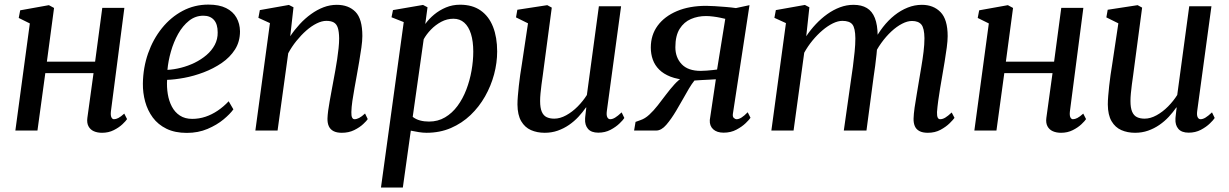

<svg xmlns="http://www.w3.org/2000/svg" viewBox="-20 -582 5478 856"><path d="M474.5 -85.5Q472.5 -67 476.8 -58.8Q481 -50.5 488 -50.5Q497 -50.5 507.8 -56Q518.5 -61.5 534 -75.5L546.5 -51Q541.5 -43 526 -28.2Q510.5 -13.5 487.2 -1.8Q464 10 435 10Q414 10 398.2 3Q382.5 -4 374.5 -19Q366.5 -34 369.5 -56.5L397 -256H182L147 0H48.5L113 -477.5L63.5 -502L70 -536L198 -559L221 -546.5L189 -307H404L436 -547H534.5Z M1020.5 -94.5Q1006 -74 976.5 -49.5Q947 -25 905.2 -7.2Q863.5 10.5 813 10.5Q760 10.5 722.2 -8Q684.5 -26.5 661.2 -58Q638 -89.5 627.2 -128.8Q616.5 -168 617 -209.5Q618 -280.5 640.2 -344Q662.5 -407.5 702 -456.5Q741.5 -505.5 794.2 -533.5Q847 -561.5 909 -561.5Q957 -561.5 988 -546Q1019 -530.5 1034.2 -503.5Q1049.5 -476.5 1050 -442.5Q1050 -396.5 1027.8 -361.5Q1005.5 -326.5 968.5 -301.2Q931.5 -276 888 -259.5Q844.5 -243 801.5 -235Q758.5 -227 725 -226Q723 -194 728 -163Q733 -132 746.2 -106.8Q759.5 -81.5 782 -66.8Q804.5 -52 837 -52Q867.5 -52 896 -61.5Q924.5 -71 950.8 -88.8Q977 -106.5 999.5 -130.5ZM887 -512Q851 -512 822.8 -489.5Q794.5 -467 774.2 -430.8Q754 -394.5 742 -352.2Q730 -310 726.5 -270.5Q755.5 -272 787 -280Q818.5 -288 847.8 -302.2Q877 -316.5 900.5 -336.5Q924 -356.5 937.5 -382Q951 -407.5 950.5 -437.5Q950.5 -474.5 933.8 -493.2Q917 -512 887 -512Z M1274 -420.5Q1293 -449 1316.5 -474.5Q1340 -500 1366.8 -519.2Q1393.5 -538.5 1422.2 -549.5Q1451 -560.5 1481.5 -560.5Q1534 -560.5 1564.8 -529.2Q1595.5 -498 1595.5 -421.5Q1595.5 -400.5 1591.2 -369.8Q1587 -339 1581.2 -306Q1575.5 -273 1570.5 -245Q1566 -219 1560.5 -189.5Q1555 -160 1551 -132Q1547 -104 1546.5 -82.5Q1546 -65.5 1549.8 -58Q1553.5 -50.5 1560.5 -50.5Q1570 -50.5 1581.2 -56.2Q1592.5 -62 1607.5 -76L1619.5 -51Q1615 -43.5 1599.2 -28.8Q1583.5 -14 1559.2 -2Q1535 10 1504 10Q1481 10 1466.8 2.5Q1452.5 -5 1446 -19.2Q1439.5 -33.5 1440 -54Q1440.5 -68.5 1443 -88.2Q1445.5 -108 1449.8 -130.8Q1454 -153.5 1458.2 -177Q1462.5 -200.5 1466.5 -222Q1470.5 -244 1475 -268.2Q1479.5 -292.5 1483.2 -317.8Q1487 -343 1489.5 -367Q1492 -391 1492 -411.5Q1491.5 -441.5 1486 -458.2Q1480.5 -475 1468 -482Q1455.5 -489 1435 -489Q1415 -489 1391.8 -477.5Q1368.5 -466 1345.5 -445.8Q1322.5 -425.5 1301.5 -399.5Q1280.5 -373.5 1265 -344.5L1217.5 0H1118.5L1183.5 -479L1132 -502.5L1138.5 -537L1268 -560L1288.5 -549.5Z M1678.5 254 1780 -483.5 1725.5 -505 1732 -537 1866 -560 1886 -549.5 1876 -475Q1892 -497.5 1915.5 -517Q1939 -536.5 1968.2 -548.8Q1997.5 -561 2031 -561Q2086.5 -561 2123.2 -535Q2160 -509 2178.2 -462.2Q2196.5 -415.5 2196.5 -352.5Q2196.5 -302 2182.8 -250.5Q2169 -199 2142.5 -152.2Q2116 -105.5 2077.8 -69Q2039.5 -32.5 1990.2 -11.2Q1941 10 1881.5 10Q1865 10 1846.8 7Q1828.5 4 1811.5 0.5L1776 254ZM1820 -61Q1834 -50 1852.5 -45Q1871 -40 1892.5 -40Q1932.5 -40 1964.2 -58.8Q1996 -77.5 2019.8 -109.8Q2043.5 -142 2059 -182.5Q2074.5 -223 2082.2 -266.8Q2090 -310.5 2090 -352Q2090 -397.5 2079.8 -430.5Q2069.5 -463.5 2049.8 -481Q2030 -498.5 2001.5 -498.5Q1973 -498.5 1947.2 -484.8Q1921.5 -471 1901.2 -450Q1881 -429 1869 -407Z M2408.5 10Q2374.5 10 2347.2 -2Q2320 -14 2303.8 -41.5Q2287.5 -69 2287 -116Q2287 -133 2288.8 -154.5Q2290.5 -176 2293.2 -200Q2296 -224 2299.2 -247.8Q2302.5 -271.5 2306 -291.5L2334 -478L2280.5 -504.5L2286.5 -538.5L2420 -559L2440 -548L2405.5 -288.5Q2403 -268 2400 -246.8Q2397 -225.5 2394.2 -205Q2391.5 -184.5 2389.8 -166Q2388 -147.5 2388 -132Q2388 -101 2395.5 -83.8Q2403 -66.5 2417 -59.8Q2431 -53 2451 -53Q2477 -53 2504.2 -68Q2531.5 -83 2555.5 -107.2Q2579.5 -131.5 2596.5 -158.5L2650 -554H2749L2685.5 -87Q2683 -68.5 2687.5 -59.5Q2692 -50.5 2700.5 -50.5Q2710.5 -50.5 2722.2 -57.5Q2734 -64.5 2751.5 -81L2763.5 -56Q2758.5 -47.5 2742.2 -31.8Q2726 -16 2701.8 -3.2Q2677.5 9.5 2647.5 9.5Q2616 9.5 2601.5 -7.5Q2587 -24.5 2588.5 -52Q2588.5 -54 2589 -59.8Q2589.5 -65.5 2590.5 -73Q2591.5 -80.5 2592.2 -88.2Q2593 -96 2594 -102.5L2592.5 -103Q2577.5 -81.5 2558.8 -61.2Q2540 -41 2516.8 -25Q2493.5 -9 2466.5 0.5Q2439.5 10 2408.5 10Z M3313.5 -81.5 3326 -57Q3321 -49 3304.5 -33Q3288 -17 3263 -3.8Q3238 9.5 3206 9.5Q3176 9.5 3159.5 -5.8Q3143 -21 3144.5 -47L3171.5 -228.5Q3159 -227.5 3141.5 -226.8Q3124 -226 3106.5 -225Q3089 -224 3076 -223Q3064 -208 3051.2 -186.5Q3038.5 -165 3024.5 -139.8Q3010.5 -114.5 2994.5 -88Q2972.5 -51 2950.5 -25.5Q2928.5 0 2905.5 0H2807L2813.5 -38.5L2835.5 -46.5Q2855.5 -53 2874.8 -70.8Q2894 -88.5 2912.5 -112.2Q2931 -136 2949.5 -160.5Q2968 -185 2987 -206Q3006 -227 3026.5 -239L3046 -225Q3000.5 -228 2969.2 -240.2Q2938 -252.5 2918.8 -271.8Q2899.5 -291 2890.5 -316Q2881.5 -341 2881.5 -370Q2881.5 -426 2912 -467.5Q2942.5 -509 2998 -532.5Q3053.5 -556 3128.5 -556Q3144.5 -556 3167.5 -554.5Q3190.5 -553 3215.5 -551Q3240.5 -549 3261 -546L3321.5 -559L3247.5 -75Q3245.5 -61.5 3251.8 -56Q3258 -50.5 3264 -50.5Q3274 -50.5 3286 -58Q3298 -65.5 3313.5 -81.5ZM3177 -272 3213.5 -498Q3207 -499.5 3192.2 -502.8Q3177.5 -506 3160 -508.2Q3142.5 -510.5 3127.5 -510.5Q3091.5 -510.5 3060.5 -497.2Q3029.5 -484 3010.2 -453.5Q2991 -423 2991 -371.5Q2991 -325.5 3019.2 -295.8Q3047.5 -266 3104 -266Q3116 -266 3131 -267.2Q3146 -268.5 3158.8 -269.8Q3171.5 -271 3177 -272Z M3588.5 -549.5 3574.5 -420.5Q3593.5 -449 3617.2 -474.2Q3641 -499.5 3668.2 -519Q3695.5 -538.5 3725 -549.5Q3754.5 -560.5 3785 -560.5Q3821 -560.5 3844.8 -546.2Q3868.5 -532 3880.5 -501.5Q3892.5 -471 3893 -422.5Q3893 -417 3892.8 -410Q3892.5 -403 3891.8 -395.2Q3891 -387.5 3890 -379.5L3875 -395Q3893 -431 3916.5 -461.2Q3940 -491.5 3968 -513.8Q3996 -536 4026.8 -548.2Q4057.5 -560.5 4090 -560.5Q4141.5 -560.5 4173.2 -528Q4205 -495.5 4205 -421Q4205 -400.5 4201 -370.2Q4197 -340 4191.5 -307Q4186 -274 4181 -245Q4176.5 -218.5 4171.5 -189.2Q4166.5 -160 4162.8 -132Q4159 -104 4157.5 -82.5Q4157 -65.5 4160.5 -58Q4164 -50.5 4171.5 -50.5Q4182.5 -50.5 4194.2 -57.5Q4206 -64.5 4223 -80.5L4235.5 -56.5Q4229.5 -48 4213.5 -32.2Q4197.5 -16.5 4173 -3.2Q4148.5 10 4116.5 10Q4093 10 4078.8 2.2Q4064.5 -5.5 4058.5 -19.8Q4052.5 -34 4053 -53.5Q4053.5 -73 4057.5 -101.8Q4061.5 -130.5 4067.2 -162.2Q4073 -194 4077.5 -224Q4082 -252 4087.8 -285.2Q4093.5 -318.5 4097.5 -351.2Q4101.5 -384 4101.5 -411.5Q4101 -456.5 4087.8 -472.5Q4074.5 -488.5 4046 -488.5Q4025.5 -488.5 4001.8 -476.2Q3978 -464 3954 -441.8Q3930 -419.5 3908.8 -390Q3887.5 -360.5 3872.5 -325.5L3891.5 -387Q3890.5 -364.5 3887.8 -339Q3885 -313.5 3881.8 -288.2Q3878.5 -263 3875 -240.5L3843 0H3742L3773.5 -222Q3778 -251 3782.5 -284.8Q3787 -318.5 3790.2 -351.2Q3793.5 -384 3793.5 -411Q3793 -457 3780.2 -473Q3767.5 -489 3735.5 -489Q3716 -489 3693 -477.8Q3670 -466.5 3646.8 -446.8Q3623.5 -427 3602.5 -401.5Q3581.5 -376 3565.5 -347L3518 0H3419L3484 -479L3432.5 -502.5L3439 -537L3568.5 -560Z M4750 -85.5Q4748 -67 4752.2 -58.8Q4756.5 -50.5 4763.5 -50.5Q4772.5 -50.5 4783.2 -56Q4794 -61.5 4809.5 -75.5L4822 -51Q4817 -43 4801.5 -28.2Q4786 -13.5 4762.8 -1.8Q4739.5 10 4710.5 10Q4689.5 10 4673.8 3Q4658 -4 4650 -19Q4642 -34 4645 -56.5L4672.5 -256H4457.5L4422.5 0H4324L4388.5 -477.5L4339 -502L4345.5 -536L4473.5 -559L4496.5 -546.5L4464.5 -307H4679.5L4711.5 -547H4810Z M5040.5 10Q5006.5 10 4979.2 -2Q4952 -14 4935.8 -41.5Q4919.5 -69 4919 -116Q4919 -133 4920.8 -154.5Q4922.5 -176 4925.2 -200Q4928 -224 4931.2 -247.8Q4934.5 -271.5 4938 -291.5L4966 -478L4912.5 -504.5L4918.5 -538.5L5052 -559L5072 -548L5037.5 -288.5Q5035 -268 5032 -246.8Q5029 -225.5 5026.2 -205Q5023.5 -184.5 5021.8 -166Q5020 -147.5 5020 -132Q5020 -101 5027.5 -83.8Q5035 -66.5 5049 -59.8Q5063 -53 5083 -53Q5109 -53 5136.2 -68Q5163.5 -83 5187.5 -107.2Q5211.5 -131.5 5228.5 -158.5L5282 -554H5381L5317.5 -87Q5315 -68.5 5319.5 -59.5Q5324 -50.5 5332.5 -50.5Q5342.5 -50.5 5354.2 -57.5Q5366 -64.5 5383.5 -81L5395.5 -56Q5390.5 -47.5 5374.2 -31.8Q5358 -16 5333.8 -3.2Q5309.5 9.5 5279.5 9.5Q5248 9.5 5233.5 -7.5Q5219 -24.5 5220.5 -52Q5220.5 -54 5221 -59.8Q5221.5 -65.5 5222.5 -73Q5223.5 -80.5 5224.2 -88.2Q5225 -96 5226 -102.5L5224.5 -103Q5209.5 -81.5 5190.8 -61.2Q5172 -41 5148.8 -25Q5125.5 -9 5098.5 0.5Q5071.5 10 5040.5 10Z"/></svg>

Font: Merriweather 36pt
Style: Italic
Weight: 400
Italic angle: -7.8°
Version: Version 2.101